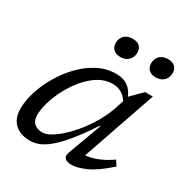

<svg xmlns="http://www.w3.org/2000/svg" viewBox="-161 -811 912 949"><g transform="rotate(30 295.5 -336.0)"><path d="M335 -38 404.5 -227H400.5Q351.5 -153.5 313.2 -107.2Q275 -61 244.2 -35.5Q213.5 -10 187.8 -0.2Q162 9.5 137.5 9.5Q102 9.5 75.2 -3.2Q48.5 -16 33.5 -41.8Q18.5 -67.5 18.5 -105.5Q18.5 -150.5 34.8 -202.5Q51 -254.5 80.8 -305.2Q110.5 -356 151 -398Q191.5 -440 240.2 -465.2Q289 -490.5 343.5 -490.5Q387.5 -490.5 414.8 -468.8Q442 -447 454.5 -406.5L447 -377Q431.5 -409.5 407.5 -424.2Q383.5 -439 354 -439Q312.5 -439 275.2 -416.8Q238 -394.5 207 -357.8Q176 -321 153.2 -278.2Q130.5 -235.5 118.2 -193.5Q106 -151.5 106 -119Q106 -87.5 123.8 -72Q141.5 -56.5 170.5 -56.5Q195.5 -56.5 230.5 -80Q265.5 -103.5 302.2 -143Q339 -182.5 370.8 -232.2Q402.5 -282 421.5 -334.5L451 -423L511.5 -483.5H555.5L401.5 -37L384 -65Q405.5 -62.5 432.2 -67.5Q459 -72.5 490.2 -86.2Q521.5 -100 554 -123L573 -94Q502.5 -31.5 454.2 -10.8Q406 10 376 10Q347 10 336.5 -2Q326 -14 335 -38ZM317 -572.5Q292.5 -572.5 278.2 -585.8Q264 -599 264 -622Q264 -638.5 271.2 -652Q278.5 -665.5 292.8 -673.5Q307 -681.5 328 -681.5Q353 -681.5 367 -668.8Q381 -656 381 -633Q381 -616.5 373.8 -602.8Q366.5 -589 352.5 -580.8Q338.5 -572.5 317 -572.5ZM518.5 -572.5Q494 -572.5 480 -585.8Q466 -599 466 -622Q466 -638.5 473 -652Q480 -665.5 494.2 -673.5Q508.5 -681.5 529.5 -681.5Q554.5 -681.5 568.5 -668.8Q582.5 -656 582.5 -633Q582.5 -616.5 575.5 -602.8Q568.5 -589 554.2 -580.8Q540 -572.5 518.5 -572.5Z"/></g></svg>

Font: Newsreader 10pt
Style: Italic
Weight: 400
Italic angle: -17°
Version: Version 1.003